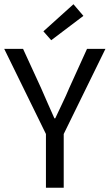

<svg xmlns="http://www.w3.org/2000/svg" viewBox="-21 -887 518 907"><path d="M196 0V-254L-1 -656H88L173 -471Q189 -435 204 -400Q219 -365 236 -328H240Q257 -365 274 -400Q291 -435 306 -471L390 -656H477L280 -254V0ZM221 -697 184 -739 326 -867 373 -812Z"/></svg>

Font: Processing Sans Pro
Style: Regular
Weight: 400
Designer: Paul D. Hunt
Foundry: Adobe Systems Incorporated
Version: Version 2.020;PS 2.000;hotconv 1.0.86;makeotf.lib2.5.63406